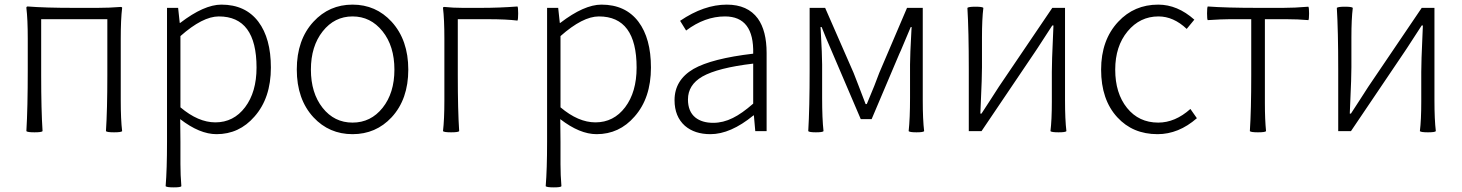

<svg xmlns="http://www.w3.org/2000/svg" viewBox="-20 -567 6321 830"><path d="M129 5Q99 5 94 0Q100 -99 100 -266V-400Q100 -484 94 -533Q94 -539 100 -539Q175 -533 301 -533H402Q452 -533 502 -537Q508 -537 508 -533Q502 -484 502 -400V-266V-133Q502 -50 508 0Q504 5 473 5Q443 5 438 0Q444 -90 444 -242V-484H158V-242Q158 -90 164 0Q160 5 129 5Z M731 243Q701 243 696 238Q702 166 702 46V-147V-533H750L757 -468H759Q862 -547 937 -547Q1041 -547 1097 -473Q1151 -401 1151 -275Q1151 -143 1080 -63Q1014 13 916 13Q843 13 759 -52L760 46V142Q760 190 764 238Q761 243 731 243ZM911 -38Q990 -38 1039.5 -103.5Q1089 -169 1089 -275Q1089 -496 926 -496Q856 -496 760 -411V-257V-103Q837 -38 911 -38Z M1504 13Q1403 13 1335 -60Q1263 -138 1263 -266.5Q1263 -395 1335 -473Q1403 -547 1504 -547Q1605 -547 1673 -473Q1745 -394 1745 -266Q1745 -138 1673 -60Q1605 13 1504 13ZM1504 -37Q1583 -37 1634 -101Q1685 -165 1685 -266Q1685 -368 1633.5 -432Q1582 -496 1504 -496Q1426 -496 1375 -431.5Q1324 -367 1324 -266Q1324 -165 1374.5 -101Q1425 -37 1504 -37Z M1930 5Q1900 5 1895 0Q1901 -50 1901 -133V-266V-400Q1901 -484 1895 -533Q1895 -537 1901 -537Q1939 -533 1980 -533H2059Q2139 -533 2217 -539Q2220 -535 2220 -509Q2220 -483 2217 -478Q2169 -484 2088 -484H1959V-242Q1959 -90 1965 0Q1961 5 1930 5Z M2374 243Q2344 243 2339 238Q2345 166 2345 46V-147V-533H2393L2400 -468H2402Q2505 -547 2580 -547Q2684 -547 2740 -473Q2794 -401 2794 -275Q2794 -143 2723 -63Q2657 13 2559 13Q2486 13 2402 -52L2403 46V142Q2403 190 2407 238Q2404 243 2374 243ZM2554 -38Q2633 -38 2682.5 -103.5Q2732 -169 2732 -275Q2732 -496 2569 -496Q2499 -496 2403 -411V-257V-103Q2480 -38 2554 -38Z M3051 13Q2983 13 2941 -23Q2896 -63 2896 -134Q2896 -221 2978 -269Q3057 -314 3236 -335Q3240 -496 3114 -496Q3027 -496 2946 -435L2920 -477Q3023 -547 3122 -547Q3212 -547 3256 -487Q3294 -434 3294 -338V-169V0H3245L3239 -68H3237Q3138 13 3051 13ZM3063 -36Q3106 -36 3148 -57Q3187 -76 3236 -119V-205V-292Q3083 -274 3016 -236Q2954 -200 2954 -137Q2954 -85 2986 -59Q3015 -36 3063 -36Z M3507 5Q3479 5 3474 0Q3480 -99 3480 -266V-533H3547L3670 -252Q3677 -234 3691 -198Q3712 -144 3722 -117H3727Q3765 -207 3781 -252L3901 -533H3969V-266V-133Q3969 -50 3975 0Q3971 5 3942 5Q3913 5 3908 0Q3914 -54 3914 -144V-288Q3914 -327 3920 -436Q3921 -445 3921 -450H3917Q3903 -416 3874 -348Q3870 -339 3868 -335L3748 -52H3701L3580 -335Q3579 -337 3577 -342Q3546 -413 3532 -450H3527Q3527 -445 3528 -436Q3534 -327 3534 -288V-144Q3534 -54 3540 0Q3536 5 3507 5Z M4556 5Q4526 5 4521 0Q4527 -48 4527 -128V-256Q4527 -302 4532 -409Q4533 -441 4534 -457H4529Q4512 -430 4466 -360Q4458 -347 4454 -342L4223 0H4168V-267Q4168 -434 4162 -533Q4167 -538 4197 -538Q4227 -538 4231 -533Q4225 -485 4225 -405V-276Q4225 -232 4220 -124Q4219 -92 4218 -76H4223Q4234 -93 4261 -134.5Q4288 -176 4298 -192L4529 -533H4584V-266V-133Q4584 -50 4590 0Q4586 5 4556 5Z M4984 13Q4877 13 4810 -60Q4740 -136 4740 -266Q4740 -394 4814 -473Q4883 -547 4987 -547Q5070 -547 5143 -482L5110 -442Q5053 -496 4988 -496Q4908 -496 4854.5 -431.5Q4801 -367 4801 -266Q4801 -164 4852 -100.5Q4903 -37 4987 -37Q5060 -37 5126 -96L5154 -56Q5075 13 4984 13Z M5418 5Q5388 5 5383 0Q5389 -90 5389 -242V-484H5295Q5263 -484 5201 -480Q5198 -483 5198 -509Q5198 -535 5201 -539Q5282 -533 5418 -533H5527Q5576 -533 5636 -538Q5639 -534 5639 -508.5Q5639 -483 5636 -480Q5590 -484 5542 -484H5448V-242V-121Q5448 -50 5453 0Q5449 5 5418 5Z M6153 5Q6123 5 6118 0Q6124 -48 6124 -128V-256Q6124 -302 6129 -409Q6130 -441 6131 -457H6126Q6109 -430 6063 -360Q6055 -347 6051 -342L5820 0H5765V-267Q5765 -434 5759 -533Q5764 -538 5794 -538Q5824 -538 5828 -533Q5822 -485 5822 -405V-276Q5822 -232 5817 -124Q5816 -92 5815 -76H5820Q5831 -93 5858 -134.5Q5885 -176 5895 -192L6126 -533H6181V-266V-133Q6181 -50 6187 0Q6183 5 6153 5Z"/></svg>

Font: GenSekiGothic TW L
Style: Regular
Weight: 300
Version: Version 1.501;PS 1;hotconv 16.6.51;makeotf.lib2.5.65220